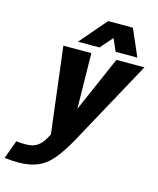

<svg xmlns="http://www.w3.org/2000/svg" viewBox="-230 -791 894 1087"><g transform="rotate(15 217.0 -247.5)"><path d="M-59 92Q-57 92 -44.5 93.5Q-32 95 -4 95Q37 95 61 79.5Q85 64 104 33L120 4L58 -500H222L227 -175L369 -500H533L260 0Q217 77 178.5 122Q140 167 93 186Q46 205 -20 205Q-33 205 -53 204Q-73 203 -99 200ZM132 -543 267 -700H412L480 -543H353L321 -615L258 -543Z"/></g></svg>

Font: Epunda Sans ExtraBold
Style: Italic
Weight: 800
Italic angle: -12.0243°
Designer: Simon Atzbach
Foundry: typofactur
Version: Version 2.204; ttfautohint (v1.8.4.7-5d5b)